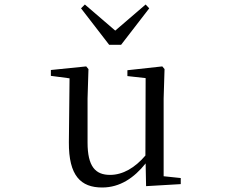

<svg xmlns="http://www.w3.org/2000/svg" viewBox="-20 -818 1040 853"><path d="M629 9 783 0V-27L707 -35V-380L711 -511L701 -523L546 -506V-480L627 -471L626 -127C580 -73 526 -41 469 -41C404 -41 369 -78 369 -185V-380L373 -511L363 -523L206 -507V-481L289 -470L286 -186C285 -37 339 15 434 15C513 15 576 -28 627 -92ZM357 -798 340 -781 465 -619H518L643 -781L627 -798L492 -682Z"/></svg>

Font: Harano Aji Mincho CN
Style: Regular
Weight: 400
Foundry: Masamichi Hosoda
Version: HaranoAjiMinchoCN-Regular version 20230610;ttx 4.39.4